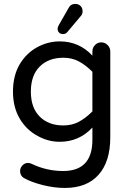

<svg xmlns="http://www.w3.org/2000/svg" viewBox="-20 -719 656 975"><path d="M272.5 -573.2Q272.5 -581.1 279.3 -592.8L329.1 -679.7Q338.9 -699.2 362.3 -699.2Q377.9 -699.2 388.7 -689Q399.4 -678.7 399.4 -662.1Q399.4 -646.5 389.6 -636.7L322.3 -556.6Q313.5 -545.9 299.8 -545.9Q288.1 -545.9 280.3 -553.2Q272.5 -560.5 272.5 -573.2ZM100.6 184.6Q82 172.9 82 149.4Q82 133.8 93.8 121.1Q105.5 108.4 122.1 108.4Q129.9 108.4 139.6 112.3Q215.8 149.4 300.8 149.4Q449.2 149.4 449.2 -8.8V-71.3Q381.8 1 283.2 1Q224.6 1 171.9 -28.3Q114.3 -58.6 80.1 -116.7Q45.9 -174.8 45.9 -253.9Q45.9 -335.9 81.1 -394.5Q115.2 -450.2 169.4 -479.5Q223.6 -508.8 283.2 -508.8Q381.8 -508.8 449.2 -436.5V-458Q449.2 -476.6 462.4 -490.2Q475.6 -503.9 494.1 -503.9Q512.7 -503.9 526.4 -490.2Q540 -476.6 540 -458V-21.5Q540 101.6 480.5 168.5Q420.9 235.4 309.6 235.4Q254.9 235.4 196.8 220.7Q138.7 206.1 100.6 184.6ZM449.2 -153.3V-354.5Q414.1 -389.6 379.4 -407.7Q344.7 -425.8 301.8 -425.8Q226.6 -425.8 181.6 -380.9Q136.7 -335.9 136.7 -253.9Q136.7 -171.9 181.6 -127Q226.6 -82 301.8 -82Q344.7 -82 379.4 -100.1Q414.1 -118.2 449.2 -153.3Z"/></svg>

Font: jf-openhuninn-1.1
Style: Regular
Weight: 400
Designer: [Kosugi Maru]
      Designed by Motoya company      

      [Varela Round]
      Joe Prince(Latin component); Avraham Co
Foundry: justfont CO.,LTD.
Version: 1.1